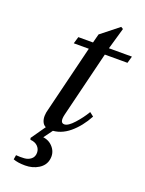

<svg xmlns="http://www.w3.org/2000/svg" viewBox="-157 -691 753 996"><g transform="rotate(20 219.5 -193.0)"><path d="M44.9 220.2 48.8 195.8Q72.3 197.8 94.2 196.3Q116.2 194.8 131.6 182.1Q147 169.4 147 147Q147 126 132.1 111.3Q117.2 96.7 91.8 95.2L88.9 85.9L148.9 0H193.8L149.9 60.1Q185.5 64.5 207.5 92.5Q229.5 120.6 222.2 157.2Q215.8 190.4 184.1 210.2Q152.3 230 110.8 230Q70.3 230 44.9 220.2ZM125 -85.9 214.8 -452.1H131.8L143.1 -490.2H224.1L236.8 -539.1L334 -616.2L346.2 -608.9L312 -490.2H439L428.2 -452.1H303.2L213.9 -87.9Q202.6 -40 229 -40Q250 -40 281.2 -74.7Q312.5 -109.4 334 -146L356 -128.9Q322.8 -66.9 275.4 -27.3Q228 12.2 171.9 12.2Q135.7 12.2 124 -15.4Q112.3 -43 125 -85.9Z"/></g></svg>

Font: Linguistics Pro
Style: Italic
Weight: 400
Italic angle: -12°
Designer: Stefan Peev, Context Ltd
Foundry: Stefan Peev, Context Ltd
Version: Version 001.000